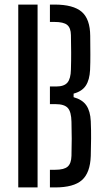

<svg xmlns="http://www.w3.org/2000/svg" viewBox="-20 -820 464 840"><path d="M59.9 0V-800H144.4V0ZM198.4 0V-77.2H220.9Q260.3 -77.2 276.1 -91.1Q291.9 -105.1 292.7 -138.2Q293.8 -178.7 293.8 -212.8Q293.8 -246.8 292.7 -287Q291.9 -330.9 276.6 -347.7Q261.4 -364.4 223.3 -364.4H198.4V-441.6H225.7Q260.7 -441.6 275.1 -458.8Q289.5 -476 290.3 -515.5Q291.5 -556.2 291.3 -590.9Q291.1 -625.6 290.3 -666.3Q289.9 -697.9 273.9 -711Q258 -724 218.5 -724H198.4V-800H218.5Q300.7 -800 337.5 -768.3Q374.3 -736.5 374.7 -663Q375.1 -615.6 375.3 -581.4Q375.5 -547.1 374.1 -513.8Q371.9 -470.5 355.4 -445.4Q338.9 -420.3 302 -410.4V-394.8Q340.4 -384.2 357.7 -359Q375.1 -333.8 377.1 -290Q378.9 -248.1 378.5 -213.6Q378.1 -179.1 377.1 -137.4Q374.6 -64 338.4 -32Q302.3 0 220.9 0Z"/></svg>

Font: Big Shoulders Stencil Text SC Thin
Style: Regular
Weight: 100
Designer: Patric King
Foundry: XO Type Co
Version: Version 2.001